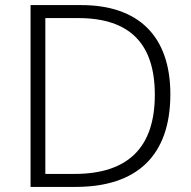

<svg xmlns="http://www.w3.org/2000/svg" viewBox="-20 -734 751 754"><path d="M649 -364C649 -592 524 -714 299 -714H100V0H277C519 0 649 -124 649 -364ZM588 -362C588 -155 483 -51 272 -51H158V-663H287C489 -663 588 -563 588 -362Z"/></svg>

Font: Noto Sans Gurmukhi Light
Style: Regular
Weight: 300
Designer: Jelle Bosma - Monotype Design Team
Foundry: Monotype Imaging Inc.
Version: Version 2.004